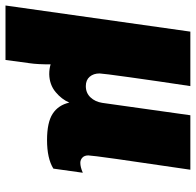

<svg xmlns="http://www.w3.org/2000/svg" viewBox="-35 -524 712 698"><g transform="rotate(90 321.0 -175.0)"><path d="M346 -191 391 -511H589Q537 -161 537 -140Q537 -126 545 -118.5Q553 -111 564 -111Q579 -111 600 -120L585 -13Q548 10 481 10Q417 10 385.5 -10.5Q354 -31 345 -71Q333 -43 306.5 -21Q280 1 242 2Q222 2 206 -3Q206 45 202 72L190 161H-8L87 -511H285Q267 -392 253 -291.5Q239 -191 239 -181Q239 -159 251 -145Q263 -131 285 -131Q310 -131 326 -148Q342 -165 346 -191Z"/></g></svg>

Font: Chivo Black Italic
Style: Regular
Weight: 900
Italic angle: -8.05°
Designer: Hector Gatti
Foundry: Omnibus-Type
Version: Version 1.007